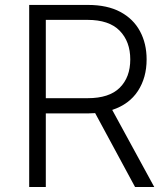

<svg xmlns="http://www.w3.org/2000/svg" viewBox="-20 -747 671 767"><path d="M96.6 0V-727.3H331.3Q408.7 -727.3 460.8 -699.4Q512.8 -671.5 539.2 -622.3Q565.7 -573.2 565.7 -509.6Q565.7 -436.8 530.9 -383.5Q496.1 -330.3 428.3 -307.9L596.2 0H519.5L360.1 -295.1Q346.6 -294 332.4 -294H163V0ZM163 -354.8H330.6Q416.2 -354.8 458.3 -396.5Q500.4 -438.2 500.4 -509.6Q500.4 -581 458.1 -624.3Q415.8 -667.6 329.5 -667.6H163Z"/></svg>

Font: Inter UI Light
Style: Regular
Weight: 300
Designer: Rasmus Andersson
Foundry: rsms
Version: 3.2;8d6f07862